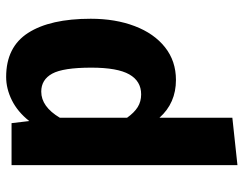

<svg xmlns="http://www.w3.org/2000/svg" viewBox="-106 -484 811 640"><g transform="rotate(-90 300.0 -163.5)"><path d="M558 -267Q558 -185 533.5 -120.5Q509 -56 463 -19.5Q417 17 354 17Q277 17 228 -38V205L70 222V-531H210L217 -472Q248 -511 286.5 -530Q325 -549 364 -549Q464 -549 511 -475.5Q558 -402 558 -267ZM228 -370V-146Q245 -122 263.5 -110.5Q282 -99 306 -99Q350 -99 372.5 -138.5Q395 -178 395 -265Q395 -359 375 -395.5Q355 -432 315 -432Q265 -432 228 -370Z"/></g></svg>

Font: Fira Mono
Style: Bold
Weight: 700
Monospace: yes
Designer: Carrois Corporate & Edenspiekermann AG
Foundry: Carrois Corporate GbR & Edenspiekermann AG
Version: Version 3.206